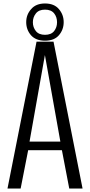

<svg xmlns="http://www.w3.org/2000/svg" viewBox="-20 -1078 515 1098"><path d="M158.2 -1025.9Q185.5 -1058.1 237.3 -1058.1Q290 -1058.1 316.9 -1025.9Q344.2 -994.1 344.2 -951.2Q344.2 -908.2 316.9 -876.5Q290 -845.2 237.3 -845.2Q185.1 -845.2 157.2 -876.5Q129.9 -908.2 129.9 -951.2Q129.9 -994.6 158.2 -1025.9ZM185.1 -1001Q168 -979.5 168 -950.7Q168 -921.9 185.1 -900.4Q202.1 -878.9 237.3 -878.9Q272.5 -878.9 289.6 -900.4Q306.2 -921.4 306.2 -950.7Q306.2 -980.5 289.6 -1001.5Q272.5 -1022.9 237.3 -1022.9Q202.1 -1022.9 185.1 -1001ZM236.8 -763.2 148.9 -268.1H325.2ZM141.1 -219.2 98.1 0H22.9L189 -839.8H286.1L452.1 0H376L334 -219.2Z"/></svg>

Font: VL Oswald
Style: Light
Weight: 300
Designer: vernon adams
Foundry: vernon adams
Version: Version ; ttfautohint (v0.92.18-e454-dirty) -l 8 -r 50 -G 20